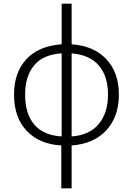

<svg xmlns="http://www.w3.org/2000/svg" viewBox="-20 -780 721 1040"><path d="M368 -540Q487 -532 555.5 -460Q624 -388 624 -267Q624 -149 556.5 -75Q489 -1 368 8V240H312V8Q193 1 124.5 -71.5Q56 -144 56 -267Q56 -388 123.5 -460Q191 -532 314 -540V-760H368ZM314 -491Q214 -485 165 -426Q116 -367 116 -267Q116 -164 165.5 -105.5Q215 -47 314 -41ZM368 -41Q465 -48 515 -108.5Q565 -169 565 -267Q565 -367 515.5 -425Q466 -483 368 -491Z"/></svg>

Font: Noto Sans Light
Style: Regular
Weight: 300
Designer: Monotype Design Team
Foundry: Monotype Imaging Inc.
Version: Version 2.007